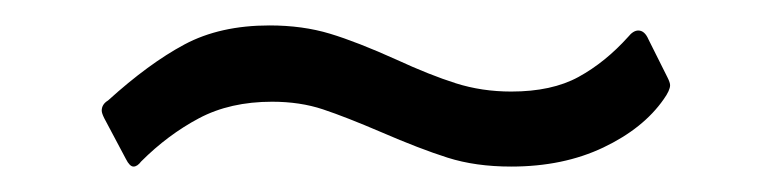

<svg xmlns="http://www.w3.org/2000/svg" viewBox="-20 -450 608 151"><path d="M382 -319Q354 -319 332 -326Q310 -333 280 -346Q252 -358 234 -364Q216 -370 194 -370Q161 -370 136.5 -357Q112 -344 91 -323Q88 -319 85 -319Q82 -319 79 -325L62 -357Q60 -361 60 -363Q60 -368 65 -371Q97 -400 125 -415Q153 -430 192 -430Q218 -430 239.5 -423.5Q261 -417 292 -403Q318 -391 338.5 -384.5Q359 -378 382 -378Q414 -378 435 -389.5Q456 -401 474 -421Q478 -426 482 -426Q487 -426 490 -419L505 -389Q507 -385 507 -383Q507 -379 502 -372Q486 -349 454.5 -334Q423 -319 382 -319Z"/></svg>

Font: n
Style: Regular
Weight: 400
Designer: Pablo Impallari, Rodrigo Fuenzalida
Foundry: Impallari Type
Version: Version 1.002; ttfautohint (v1.5)